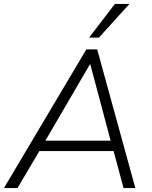

<svg xmlns="http://www.w3.org/2000/svg" viewBox="-31 -956 773 976"><path d="M-11 0 408 -705H463L657 0H597L543 -201L570 -188H139L176 -200L58 0ZM426 -629 194 -231 171 -241H556L534 -231L428 -629ZM422 -765 553 -936H627L472 -765Z"/></svg>

Font: Nunito Sans 12pt ExtraLight 12pt Light
Style: Italic
Weight: 300
Italic angle: -9°
Version: Version 3.101;gftools[0.9.27]